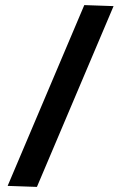

<svg xmlns="http://www.w3.org/2000/svg" viewBox="-20 -730 476 754"><path d="M311 -710 10 0 125 4 426 -706Z"/></svg>

Font: Catamaran Thin SemiBold
Style: Regular
Weight: 600
Version: Version 2.000